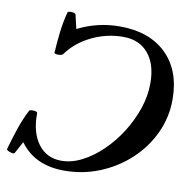

<svg xmlns="http://www.w3.org/2000/svg" viewBox="-80 -781 861 872"><g transform="rotate(10 350.5 -344.5)"><path d="M271 13Q136 13 67 -82L37 -27Q35 -23 25.5 -24.5Q16 -26 7.5 -30.5Q-1 -35 0 -39Q14 -89 30 -136.5Q46 -184 68 -227Q70 -231 79.5 -231.5Q89 -232 97.5 -230Q106 -228 106 -223Q105 -134 144 -81.5Q183 -29 251 -29Q298 -29 346 -53.5Q394 -78 437.5 -120Q481 -162 515 -215.5Q549 -269 569 -328Q589 -387 589 -445Q589 -533 547.5 -582.5Q506 -632 432 -632Q355 -632 285.5 -598Q216 -564 175 -506Q172 -503 162.5 -501.5Q153 -500 144.5 -501.5Q136 -503 136 -507Q139 -556 144.5 -603Q150 -650 162 -696Q163 -701 172 -702Q181 -703 190 -701Q199 -699 200 -694L215 -630Q306 -676 408 -676Q545 -676 623 -600Q701 -524 701 -390Q701 -308 667 -235Q633 -162 573.5 -106.5Q514 -51 436.5 -19Q359 13 271 13Z"/></g></svg>

Font: Junicode
Style: Bold Italic
Weight: 700
Italic angle: -11°
Designer: Peter S. Baker
Version: Version 2.100; ttfautohint (v1.8.4)